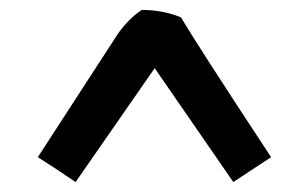

<svg xmlns="http://www.w3.org/2000/svg" viewBox="-20 -722 606 386"><path d="M525 -406 449 -356 291 -585 132 -356Q82 -390 56 -406L217 -654Q239 -685 265 -702Q308 -702 344 -687Q373 -637 525 -406Z"/></svg>

Font: Repo
Style: DemiBold
Weight: 600
Designer: Stefan Peev
Foundry: Context Ltd
Version: Version 001.000